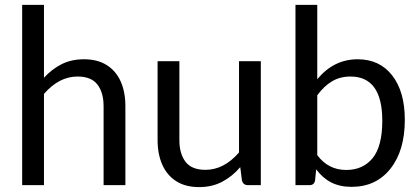

<svg xmlns="http://www.w3.org/2000/svg" viewBox="-20 -756 1716 784"><path d="M492 0H403V-322.5Q403 -377.5 378 -410.5Q353 -443.5 296.5 -443.5Q221 -443.5 159.5 -372.5V0H70.5V-736H159.5V-438.5Q192 -474 231.8 -494Q271.5 -514 322.5 -514Q378.5 -514 416.2 -490Q454 -466 473 -423Q492 -380 492 -322.5Z M793 8Q737.5 8 699.8 -16Q662 -40 642.8 -83.2Q623.5 -126.5 623.5 -183.5V-506H712.5V-183.5Q712.5 -128.5 737.5 -95.5Q762.5 -62.5 819 -62.5Q894.5 -62.5 956 -133.5V-506H1045V0H992Q973.5 0 968 -18.5L961 -73.5Q928.5 -35.5 887.2 -13.8Q846 8 793 8Z M1415.5 7Q1368 7 1333 -10.8Q1298 -28.5 1271 -64.5L1266.5 -19Q1263 0 1244 0H1186.5V-736H1275.5V-432.5Q1343 -514 1440.5 -514Q1530 -514 1581.5 -448Q1633 -382 1633 -266.5Q1633 -141 1574.2 -67Q1515.5 7 1415.5 7ZM1393.5 -62Q1462 -62 1501.5 -110.2Q1541 -158.5 1541 -263Q1541 -443.5 1411 -443.5Q1368.5 -443.5 1335.8 -424Q1303 -404.5 1275.5 -367V-122.5Q1320.5 -62 1393.5 -62Z"/></svg>

Font: Verano Sans
Style: Regular
Weight: 400
Designer: Lukasz Dziedzic with Adam Twardoch and Botio Nikoltchev
Foundry: tyPoland Lukasz Dziedzic
Version: Version 3.001;December 28, 2019;FontCreator 12.0.0.2547 64-b